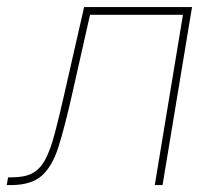

<svg xmlns="http://www.w3.org/2000/svg" viewBox="-62 -536 600 556"><path d="M-42.5 0 -38.6 -22.5H-26.9Q9.3 -22.5 31.5 -34.2Q53.7 -45.9 68.6 -73.2Q83.5 -100.6 95.9 -147Q108.4 -193.4 124 -262.7L181.6 -515.6H494.1L408.7 0H386.2L467.8 -493.2H198.7L146.5 -261.7Q126 -170.4 107.9 -112.5Q89.8 -54.7 59.1 -27.3Q28.3 0 -30.8 0Z"/></svg>

Font: Inter Display Thin
Style: Italic
Weight: 100
Italic angle: -9.39999°
Designer: Rasmus Andersson
Foundry: rsms
Version: Version 4.000;git-a52131595